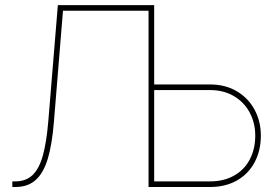

<svg xmlns="http://www.w3.org/2000/svg" viewBox="-20 -748 1096 768"><path d="M820.3 -410.2Q881.3 -410.2 927.5 -382.8Q973.6 -355.5 998.5 -308.8Q1023.4 -262.2 1023.4 -205.6Q1023.4 -145.5 998.5 -98.9Q973.6 -52.2 927.7 -26.1Q881.8 0 820.3 0H574.2V-727.5H596.7V-22.5H820.3Q875.5 -22.5 916.5 -45.7Q957.5 -68.8 979.2 -110.4Q1001 -151.9 1001 -205.6Q1001 -255.9 979 -297.4Q957 -338.9 916 -363.3Q875 -387.7 820.3 -387.7H586.9V-410.2ZM29.3 -22.5H41.5Q83.5 -22.5 109.9 -47.4Q136.2 -72.3 151.1 -124.8Q166 -177.2 173.3 -264.2L211.4 -727.5H585V-705.1H231.9L195.8 -262.2Q188.5 -170.9 171.4 -113.8Q154.3 -56.6 123 -28.3Q91.8 0 41.5 0H29.3Z"/></svg>

Font: Intratopia Thin
Style: Regular
Weight: 100
Designer: Rasmus Andersson
Foundry: rsms
Version: Version 3.000;Glyphs 3.2.3 (3260)